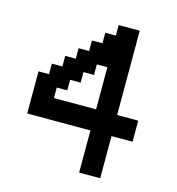

<svg xmlns="http://www.w3.org/2000/svg" viewBox="-105 -790 810 880"><g transform="rotate(15 300.0 -350.0)"><path d="M350 0H450V-200H550V-300H450V-700H350V-650H300V-600H250V-550H200V-500H150V-450H100V-400H50V-200H350ZM150 -300V-350H200V-400H250V-450H300V-500H350V-300Z"/></g></svg>

Font: Matrix Sans Video
Style: Regular
Weight: 400
Designer: Brad Neil
Version: Version 1.100